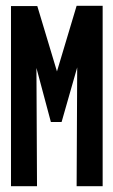

<svg xmlns="http://www.w3.org/2000/svg" viewBox="-20 -644 390 664"><path d="M18 0V-623H109L177 -397L245 -624H335V0H245L247 -411L193 -222H156L106 -409L108 0Z"/></svg>

Font: Inconsolata ExtraCondensed Black
Style: Regular
Weight: 900
Width: 2
Monospace: yes
Designer: Raph Levien, Cyreal, Brenton Simpson
Foundry: Raph Levien, Cyreal, Google
Version: Version 3.001; ttfautohint (v1.8.2.53-6de2)